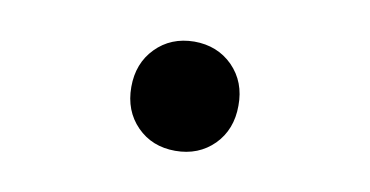

<svg xmlns="http://www.w3.org/2000/svg" viewBox="-36 -264 672 349"><g transform="rotate(10 300.0 -89.0)"><path d="M299.8 -189.9Q342.8 -189.9 371.1 -161.6Q399.4 -132.8 398.9 -88.9Q398.9 -44.9 371.1 -16.6Q342.8 11.7 299.8 11.7Q256.8 11.7 229 -16.6Q201.2 -44.9 201.2 -88.9Q201.2 -132.8 229 -161.1Q256.8 -189.5 299.8 -189.9Z"/></g></svg>

Font: SourceCodePro-Semibold
Style: Regular
Weight: 600
Monospace: yes
Designer: Paul D. Hunt
Foundry: Adobe Systems Incorporated
Version: Version 1.009;PS 1.000;hotconv 1.0.70;makeotf.lib2.5.5900